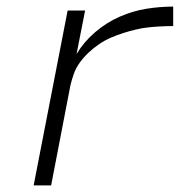

<svg xmlns="http://www.w3.org/2000/svg" viewBox="-20 -562 590 582"><path d="M82 0 185 -530H238L212 -398Q234 -435 268.5 -464.5Q303 -494 343 -511.5Q383 -529 424 -535.5Q465 -542 505 -542V-483Q487 -483 467.5 -482Q448 -481 429.5 -479Q411 -477 392 -472.5Q373 -468 354 -462Q335 -456 316.5 -448Q298 -440 281 -428.5Q264 -417 249 -403Q234 -389 222 -372.5Q210 -356 203.5 -337.5Q197 -319 193 -301L135 0Z"/></svg>

Font: Lode Dark
Style: Italic
Weight: 400
Italic angle: -11°
Monospace: yes
Designer: Belleve Invis
Foundry: Belleve Invis
Version: Version 29.2.0; ttfautohint (v1.8.3)